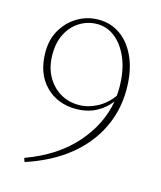

<svg xmlns="http://www.w3.org/2000/svg" viewBox="-104 -743 698 833"><g transform="rotate(15 245.0 -327.0)"><path d="M81 -470Q81 -415 103 -374Q125 -333 162.5 -310Q200 -287 248 -287Q289 -287 329 -308Q369 -329 397 -368Q398 -376 398.5 -385Q399 -394 399 -402Q399 -478 377 -532.5Q355 -587 318 -617Q281 -647 236 -647Q194 -647 158.5 -625.5Q123 -604 102 -564.5Q81 -525 81 -470ZM431 -404Q431 -311 391.5 -229.5Q352 -148 275 -86Q198 -24 85 13L79 -4Q216 -54 296 -144.5Q376 -235 394 -342Q368 -307 328.5 -287Q289 -267 241 -267Q156 -267 102.5 -322Q49 -377 49 -472Q49 -530 75 -573.5Q101 -617 143.5 -642Q186 -667 237 -667Q293 -667 336.5 -635.5Q380 -604 405.5 -545Q431 -486 431 -404Z"/></g></svg>

Font: Source Serif Pro ExtraLight
Style: Regular
Weight: 200
Designer: Frank Grießhammer
Foundry: Adobe Systems Incorporated
Version: Version 3.001;hotconv 1.0.111;makeotfexe 2.5.65597